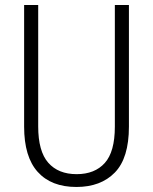

<svg xmlns="http://www.w3.org/2000/svg" viewBox="-20 -734 609 764"><path d="M493 -230Q493 -105 437 -47.5Q381 10 284 10Q184 10 130 -50Q76 -110 76 -230V-714H132V-231Q132 -132 172 -86.5Q212 -41 285 -41Q357 -41 397 -85.5Q437 -130 437 -230V-714H493Z"/></svg>

Font: Noto Sans Khmer UI Condensed Light
Style: Regular
Weight: 300
Width: 3
Designer: Danh Hong and the Monotype Design Team
Foundry: Monotype Imaging Inc.
Version: Version 2.002; ttfautohint (v1.8.4.7-5d5b)